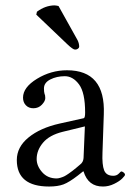

<svg xmlns="http://www.w3.org/2000/svg" viewBox="-20 -678 494 708"><path d="M195.8 -655.8 266.1 -529.8Q272 -517.6 272 -505.9Q272 -502 267.6 -498.5Q263.2 -495.1 256.8 -495.1Q249 -495.1 228 -515.1L113.8 -624L116.2 -634.8Q147 -657.7 181.2 -658.2Q188 -657.7 195.8 -655.8ZM293 -211.9 210.9 -191.9Q162.1 -179.7 138.7 -151.9Q115.2 -124 115.2 -91.8Q115.2 -65.9 135.5 -43Q155.8 -20 189 -20Q194.8 -20 202.9 -22.5Q210.9 -24.9 217 -27.8Q223.1 -30.8 233.2 -37.8Q243.2 -44.9 247.6 -48.3Q252 -51.8 262.5 -60.3Q272.9 -68.8 274.9 -70.8Q287.1 -79.6 288.1 -95.2ZM288.1 -45.9H286.1L267.1 -30.8Q234.9 -5.9 213.9 2Q192.9 9.8 161.1 9.8Q42 9.8 42 -87.9Q42 -135.7 85 -170.9Q127.9 -206.1 199.2 -222.2L289.1 -242.2Q293.9 -244.1 293.9 -263.2Q293.9 -336.4 271.5 -366.7Q249 -397 219 -397Q189 -397 165.5 -385Q142.1 -373 142.1 -352.1Q142.1 -338.9 144 -333Q147 -327.1 147 -316.2Q147 -305.2 134.5 -292Q122.1 -278.8 103 -278.8Q85.9 -278.8 75.4 -289.8Q64.9 -300.8 64.9 -317.9Q64.9 -356 116.5 -387.5Q168 -418.9 227.1 -418.9Q369.1 -418.9 362.8 -256.8L357.9 -115.2Q356 -70.3 364 -50Q372.1 -29.8 397.9 -29.8Q410.2 -29.8 418 -37.8Q425.8 -45.9 426.8 -45.9Q430.7 -45.9 435.8 -42Q440.9 -38.1 440.9 -33.2Q440.9 -30.3 430.9 -20Q420.9 -9.8 400.9 0Q380.9 9.8 359.9 9.8Q305.2 10.3 288.1 -45.9Z"/></svg>

Font: Linux Libertine Display
Style: Regular
Weight: 400
Designer: Philipp H. Poll
Foundry: Philipp H. Poll
Version: Version 5.0.9